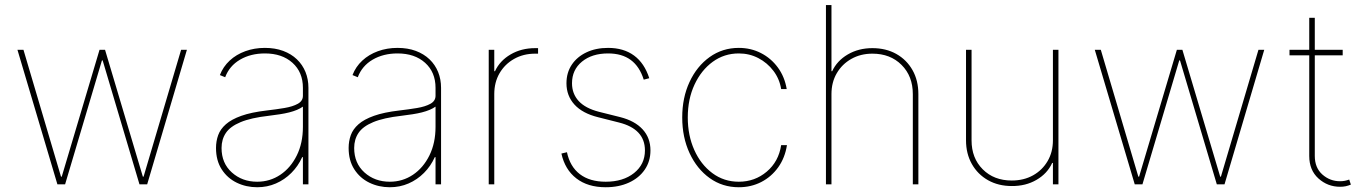

<svg xmlns="http://www.w3.org/2000/svg" viewBox="-20 -748 5549 779"><path d="M212.9 0 50.8 -545.9H75.2L227.5 -31.2H230.5L383.8 -545.9H406.2L559.6 -31.2H562.5L714.8 -545.9H738.3L577.1 0H545.9L396.5 -502.9H393.6L244.1 0Z M1023.4 11.7Q978.5 11.7 940.4 -6.8Q902.3 -25.4 879.4 -61Q856.4 -96.7 856.4 -147.5Q856.4 -175.3 865.2 -199.7Q874 -224.1 896.5 -243.9Q918.9 -263.7 959.2 -278.1Q999.5 -292.5 1062.5 -299.8Q1100.6 -304.2 1134 -309.8Q1167.5 -315.4 1188.2 -326.9Q1209 -338.4 1209 -359.4V-391.6Q1209 -455.1 1166.7 -493.2Q1124.5 -531.2 1054.7 -531.2Q997.1 -531.2 953.9 -505.9Q910.6 -480.5 893.6 -434.6L872.1 -443.4Q885.3 -477.5 911.9 -502.2Q938.5 -526.9 975.3 -540.3Q1012.2 -553.7 1054.7 -553.7Q1096.2 -553.7 1128.9 -541.5Q1161.6 -529.3 1184.6 -507.3Q1207.5 -485.4 1219.5 -455.8Q1231.4 -426.3 1231.4 -391.6V0H1209V-110.4H1206.1Q1189.5 -73.7 1162.1 -46.4Q1134.8 -19 1099.6 -3.7Q1064.5 11.7 1023.4 11.7ZM1023.4 -10.7Q1075.2 -10.7 1117.2 -38.8Q1159.2 -66.9 1184.1 -117.2Q1209 -167.5 1209 -233.4V-315.4Q1198.7 -308.1 1184.8 -302.2Q1170.9 -296.4 1153.6 -292Q1136.2 -287.6 1115.5 -284.4Q1094.7 -281.2 1071.3 -278.3Q998 -270 956.1 -252.4Q914.1 -234.9 896.5 -208.7Q878.9 -182.6 878.9 -147.5Q878.9 -85.9 920.7 -48.3Q962.4 -10.7 1023.4 -10.7Z M1561.5 11.7Q1516.6 11.7 1478.5 -6.8Q1440.4 -25.4 1417.5 -61Q1394.5 -96.7 1394.5 -147.5Q1394.5 -175.3 1403.3 -199.7Q1412.1 -224.1 1434.6 -243.9Q1457 -263.7 1497.3 -278.1Q1537.6 -292.5 1600.6 -299.8Q1638.7 -304.2 1672.1 -309.8Q1705.6 -315.4 1726.3 -326.9Q1747.1 -338.4 1747.1 -359.4V-391.6Q1747.1 -455.1 1704.8 -493.2Q1662.6 -531.2 1592.8 -531.2Q1535.2 -531.2 1491.9 -505.9Q1448.7 -480.5 1431.6 -434.6L1410.2 -443.4Q1423.3 -477.5 1450 -502.2Q1476.6 -526.9 1513.4 -540.3Q1550.3 -553.7 1592.8 -553.7Q1634.3 -553.7 1667 -541.5Q1699.7 -529.3 1722.7 -507.3Q1745.6 -485.4 1757.6 -455.8Q1769.5 -426.3 1769.5 -391.6V0H1747.1V-110.4H1744.1Q1727.5 -73.7 1700.2 -46.4Q1672.9 -19 1637.7 -3.7Q1602.5 11.7 1561.5 11.7ZM1561.5 -10.7Q1613.3 -10.7 1655.3 -38.8Q1697.3 -66.9 1722.2 -117.2Q1747.1 -167.5 1747.1 -233.4V-315.4Q1736.8 -308.1 1722.9 -302.2Q1709 -296.4 1691.7 -292Q1674.3 -287.6 1653.6 -284.4Q1632.8 -281.2 1609.4 -278.3Q1536.1 -270 1494.1 -252.4Q1452.1 -234.9 1434.6 -208.7Q1417 -182.6 1417 -147.5Q1417 -85.9 1458.7 -48.3Q1500.5 -10.7 1561.5 -10.7Z M1962.9 0V-545.9H1985.4V-459H1988.3Q2007.8 -501.5 2051.5 -527.1Q2095.2 -552.7 2151.4 -552.7Q2155.8 -552.7 2157.2 -552.7Q2158.7 -552.7 2163.1 -552.7V-530.3Q2160.6 -530.3 2158.2 -530.3Q2155.8 -530.3 2151.4 -530.3Q2103.5 -530.3 2065.9 -509Q2028.3 -487.8 2006.8 -450.9Q1985.4 -414.1 1985.4 -366.2V0Z M2614.3 -430.7 2591.8 -424.8Q2575.2 -478 2539.3 -504.6Q2503.4 -531.2 2447.3 -531.2Q2381.8 -531.2 2341.3 -498Q2300.8 -464.8 2300.8 -410.2Q2300.8 -367.7 2327.9 -338.1Q2355 -308.6 2410.2 -294.4L2496.1 -272.9Q2555.7 -257.8 2587.4 -223.1Q2619.1 -188.5 2619.1 -137.7Q2619.1 -93.3 2595.9 -59.6Q2572.8 -25.9 2531.7 -7.1Q2490.7 11.7 2437.5 11.7Q2364.7 11.7 2318.4 -24.2Q2272 -60.1 2257.8 -125L2280.3 -130.4Q2292.5 -72.3 2332.5 -41.5Q2372.6 -10.7 2437.5 -10.7Q2508.3 -10.7 2552.5 -45.9Q2596.7 -81.1 2596.7 -137.7Q2596.7 -224.6 2491.2 -251L2406.2 -272.5Q2343.3 -288.1 2310.8 -323.7Q2278.3 -359.4 2278.3 -410.2Q2278.3 -453.1 2299.8 -485.4Q2321.3 -517.6 2359.4 -535.6Q2397.5 -553.7 2447.3 -553.7Q2510.3 -553.7 2552.5 -522.7Q2594.7 -491.7 2614.3 -430.7Z M2977.5 11.7Q2911.1 11.7 2859.4 -25.4Q2807.6 -62.5 2777.8 -126.7Q2748 -190.9 2748 -271.5Q2748 -351.6 2777.6 -415.3Q2807.1 -479 2859.1 -516.4Q2911.1 -553.7 2977.5 -553.7Q3026.4 -553.7 3067.4 -532.7Q3108.4 -511.7 3136 -474.1Q3163.6 -436.5 3171.9 -386.7H3149.4Q3142.6 -428.2 3117.9 -460.7Q3093.3 -493.2 3056.9 -512.2Q3020.5 -531.2 2977.5 -531.2Q2918.5 -531.2 2871.8 -497.3Q2825.2 -463.4 2797.9 -404.8Q2770.5 -346.2 2770.5 -271.5Q2770.5 -198.7 2796.9 -139.6Q2823.2 -80.6 2870.1 -45.7Q2917 -10.7 2977.5 -10.7Q3042.5 -10.7 3090.8 -51.5Q3139.2 -92.3 3149.4 -159.2H3172.9Q3165 -107.9 3137.5 -69.3Q3109.9 -30.8 3068.6 -9.5Q3027.3 11.7 2977.5 11.7Z M3353.5 -366.2V0H3331.1V-727.5H3353.5V-459H3356.4Q3376 -501.5 3419.7 -527.1Q3463.4 -552.7 3519.5 -552.7Q3574.7 -552.7 3616.7 -529.1Q3658.7 -505.4 3682.4 -463.4Q3706.1 -421.4 3706.1 -366.2V0H3683.6V-366.2Q3683.6 -439 3637.9 -484.6Q3592.3 -530.3 3519.5 -530.3Q3471.7 -530.3 3434.1 -509Q3396.5 -487.8 3375 -450.9Q3353.5 -414.1 3353.5 -366.2Z M4252 -178.7V-545.9H4274.4V0H4252V-86.9H4249Q4229.5 -43.9 4185.5 -18.3Q4141.6 7.3 4085 6.8Q4030.8 6.8 3988.8 -16.8Q3946.8 -40.5 3923.1 -82.5Q3899.4 -124.5 3899.4 -178.7V-545.9H3921.9V-178.7Q3921.9 -106.4 3967.3 -61Q4012.7 -15.6 4085 -15.6Q4133.8 -15.6 4171.4 -36.6Q4209 -57.6 4230.5 -94.5Q4252 -131.3 4252 -178.7Z M4584 0 4421.9 -545.9H4446.3L4598.6 -31.2H4601.6L4754.9 -545.9H4777.3L4930.7 -31.2H4933.6L5085.9 -545.9H5109.4L4948.2 0H4917L4767.6 -502.9H4764.6L4615.2 0Z M5427.7 -545.9V-523.4H5211.9V-545.9ZM5292 -675.8H5314.5V-115.2Q5314.5 -67.4 5345.2 -40Q5376 -12.7 5417 -12.7Q5427.2 -12.7 5436 -14.4Q5444.8 -16.1 5454.1 -19.5L5460.9 1Q5450.2 5.4 5439.9 7.6Q5429.7 9.8 5417 9.8Q5366.7 9.8 5329.3 -23.9Q5292 -57.6 5292 -115.2Z"/></svg>

Font: Inter Tight Thin
Style: Regular
Weight: 250
Designer: Rasmus Andersson
Foundry: rsms
Version: Version 3.004